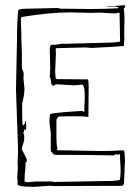

<svg xmlns="http://www.w3.org/2000/svg" viewBox="-20 -725 521 745"><path d="M465 -103 461 -11 455 -4 186 -3Q185 -4 177 -4H168L112 0Q47 0 47 -11Q48 -12 48 -14.5Q48 -17 49 -18Q47 -32 47 -36L49 -72V-80Q49 -87 48 -88Q50 -130 50 -149L42 -379L46 -572Q46 -641 51 -686Q61 -691 75 -691Q182 -693 206 -694Q210 -691 221 -691H251L334 -690Q388 -690 438 -693L441 -695Q433 -700 422 -700L401 -699H396V-701Q431 -701 462 -705Q466 -704 466 -700.5Q466 -697 460 -691Q463 -679 463 -653L462 -597V-585Q462 -576 463 -574Q461 -560 461 -552V-547Q442 -544 336 -539Q329 -539 313 -541L198 -538L196 -534L197 -515L194 -449Q194 -440 196 -422L200 -418L321 -417Q324 -411 324 -388Q324 -365 323.5 -327.5Q323 -290 323 -271Q311 -274 258 -274Q205 -274 205 -271L199 -261V-192Q199 -162 203 -149L200 -144L204 -142L375 -139Q417 -139 459 -142L463 -137ZM180 -21 190 -19Q216 -19 415 -23L444 -26Q448 -39 448 -58Q448 -77 446.5 -98Q445 -119 445 -128Q442 -125 438 -125L430 -126Q425 -126 422 -122Q310 -124 261 -124H199Q189 -124 183 -131L184 -132L178 -137Q177 -139 177 -152V-209L172 -248Q172 -274 173.5 -277Q175 -280 175 -282Q175 -284 201 -287Q227 -290 259.5 -292Q292 -294 297 -294.5Q302 -295 302 -292H308Q307 -293 307 -300L309 -348Q309 -397 297 -397Q280 -394 263 -394L202 -398Q192 -398 190 -392Q180 -392 178 -405L177 -416Q177 -422 173 -425L175 -458L173 -533Q173 -543 177 -551H183Q200 -551 217 -555H231Q251 -555 418 -560Q440 -562 446 -564L444 -673L442 -676Q433 -673 422 -673L368 -676L332 -675L256 -677Q170 -677 64 -659L61 -652L63 -584Q62 -583 63.5 -556.5Q65 -530 65 -517V-461Q65 -458 68.5 -451.5Q72 -445 72 -436.5Q72 -428 71 -421L75 -380Q75 -359 66 -323V-276Q67 -262 67 -248Q68 -239 69 -239Q71 -240 72 -239Q73 -240 73.5 -242Q74 -244 76 -244H77L76 -251Q76 -254 79 -256Q82 -247 82 -234Q82 -221 79 -221Q76 -221 76 -222Q76 -223 74 -223L73 -221Q74 -221 74 -218.5Q74 -216 71.5 -211.5Q69 -207 69 -206L72 -207Q74 -203 74 -194V-183Q72 -173 65 -151V-147Q64 -147 64 -146Q64 -145 74 -127.5Q84 -110 84 -102.5Q84 -95 81.5 -95Q79 -95 78 -96Q79 -95 79 -87V-78Q75 -42 75 -21Q82 -18 89 -18L121 -21Z"/></svg>

Font: Londrina Sketch
Style: Regular
Weight: 400
Designer: Marcelo Magalhaes
Foundry: Marcelo Magalhaes
Version: Version 1.001 2011